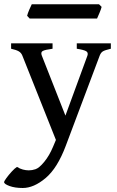

<svg xmlns="http://www.w3.org/2000/svg" viewBox="-34 -663 563 925"><path d="M500 -428.2Q470.7 -421.4 461.2 -415.3Q451.7 -409.2 446.3 -395L283.2 38.6Q242.7 147 185.8 194.8Q128.9 242.7 75.7 242.7Q38.1 242.7 12 233.2Q-14.2 223.6 -14.2 214.4Q-14.2 210 -3.2 194.8Q7.8 179.7 22.5 163.6Q37.1 147.5 47.9 141.1Q61.5 149.9 76.2 153.8Q90.8 157.7 104.5 157.7Q120.6 157.7 136.7 152.3Q154.8 146.5 179.2 116.7Q203.6 86.9 221.2 44.9L235.4 11.2L73.7 -395Q68.4 -408.7 56.2 -415.8Q43.9 -422.9 19.5 -428.2V-454.1H219.2V-428.2Q182.1 -423.3 171.6 -417.2Q161.1 -411.1 167.5 -395L281.2 -106L387.2 -395Q392.1 -409.7 381.1 -416.3Q370.1 -422.9 335.9 -428.2V-454.1H500ZM455.6 -629.9Q453.1 -619.1 445.3 -600.8Q437.5 -582.5 433.6 -573.7H108.9L96.7 -586.9Q99.1 -597.7 106.7 -615.5Q114.3 -633.3 119.1 -642.6H442.9Z"/></svg>

Font: Gentium Book Plus
Style: Regular
Weight: 400
Designer: Victor Gaultney, Annie Olsen, Iska Routamaa, Becca Hirsbrunner
Foundry: SIL International
Version: Version 6.101